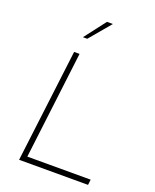

<svg xmlns="http://www.w3.org/2000/svg" viewBox="-169 -1033 908 1128"><g transform="rotate(20 285.0 -469.0)"><path d="M179 -706H213L131 -34H527L523 0H92ZM337 -938 225 -805H198L300 -938Z"/></g></svg>

Font: Josefin Sans Thin ExtraLight
Style: Italic
Weight: 250
Italic angle: -7°
Version: Version 2.000